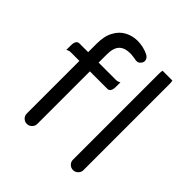

<svg xmlns="http://www.w3.org/2000/svg" viewBox="-190 -860 1002 1002"><g transform="rotate(45 310.5 -359.0)"><path d="M463.4 -698.2Q460.9 -691.9 460.9 -672.9V-39.1Q460.9 -23.4 472.2 -12.2Q483.9 -1 499 -1Q515.1 -1 526.6 -12.5Q538.1 -23.9 538.1 -39.1V-672.9Q538.1 -691.9 535.6 -698.2ZM350.6 -500Q338.4 -492.2 325.2 -492.2H197.3V-551.8Q197.3 -602.1 218.8 -623Q238.8 -643.6 283.2 -643.6H283.7L311 -640.6Q322.3 -637.7 330.1 -637.7Q337.9 -637.7 342.8 -639.6Q348.1 -642.1 353 -647.5Q362.3 -657.2 362.3 -668.9Q362.3 -686.5 342.3 -698.2Q303.2 -716.8 260.7 -716.8Q223.6 -716.8 191.4 -699.7Q159.2 -682.6 140.6 -647.9Q120.1 -612.3 120.1 -554.7V-492.2H56.6Q46.4 -492.2 40.5 -486.3Q31.2 -477.1 31.2 -453.1V-419.9Q43.5 -427.7 56.6 -427.7H120.1V-39.1Q120.1 -23.4 131.3 -12.2Q143.1 -1 158.2 -1Q174.3 -1 185.8 -12.5Q197.3 -23.9 197.3 -39.1V-427.7H325.2Q335.4 -427.7 341.3 -433.6Q350.6 -442.9 350.6 -466.8Z"/></g></svg>

Font: YuPearl-Light
Style: Light
Weight: 300
Designer: Max Yao
Foundry: Max-Everyday
Version: Version 1.011; ttfautohint (v1.8.3)